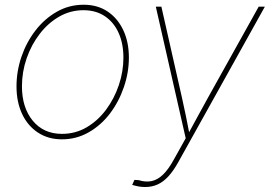

<svg xmlns="http://www.w3.org/2000/svg" viewBox="-20 -563 1110 790"><path d="M234.9 10.3Q178.2 10.3 136 -17.6Q93.8 -45.4 70.8 -94.5Q47.9 -143.6 47.9 -207.5Q47.9 -269.5 68.1 -329.1Q88.4 -388.7 125.7 -437.3Q163.1 -485.8 213.6 -514.6Q264.2 -543.5 324.2 -543.5Q380.9 -543.5 422.4 -515.9Q463.9 -488.3 487.1 -439.2Q510.3 -390.1 510.3 -326.2Q510.3 -264.6 489.7 -204.6Q469.2 -144.5 432.4 -95.9Q395.5 -47.4 345 -18.6Q294.4 10.3 234.9 10.3ZM234.9 -12.2Q290.5 -12.2 336.7 -39.3Q382.8 -66.4 416.5 -111.8Q450.2 -157.2 469 -212.9Q487.8 -268.6 487.8 -325.7Q487.8 -383.8 468 -427.7Q448.2 -471.7 411.4 -496.3Q374.5 -521 323.7 -521Q270 -521 224.1 -494.9Q178.2 -468.8 143.6 -423.8Q108.9 -378.9 89.6 -323Q70.3 -267.1 70.3 -208Q70.3 -120.6 114.7 -66.4Q159.2 -12.2 234.9 -12.2ZM523.9 197.8 533.2 177.2 550.3 178.2Q580.1 187.5 604.7 181.9Q629.4 176.3 651.4 154.8Q673.3 133.3 694.3 95.2L744.1 5.9L621.1 -535.6H644L728 -164.1Q736.8 -125.5 744.6 -87.2Q752.4 -48.8 759.8 -10.3H753.4Q774.4 -48.8 795.2 -87.2Q815.9 -125.5 837.4 -164.1L1044.4 -535.6H1069.8L713.9 103.5Q693.8 139.6 673.1 162.4Q652.3 185.1 628.9 195.8Q605.5 206.5 577.1 206.5Q563.5 206.5 551 204.3Q538.6 202.1 523.9 197.8Z"/></svg>

Font: Inter 20pt Thin
Style: Italic
Weight: 250
Italic angle: -9.3988°
Version: Version 4.001;git-66647c0bb